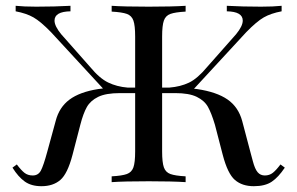

<svg xmlns="http://www.w3.org/2000/svg" viewBox="-20 -628 1024 662"><path d="M962 -50Q940 -17 917 -1.5Q894 14 855 14Q815 14 790 -7.5Q765 -29 748 -94L721 -198Q709 -238 697 -259.5Q685 -281 658.5 -294Q632 -307 584 -307H539V-106Q539 -68 545 -51Q551 -34 567.5 -28Q584 -22 620 -20V0Q574 -3 493 -3Q407 -3 365 0V-20Q401 -22 417.5 -28Q434 -34 440 -51Q446 -68 446 -106V-307H394Q345 -307 318.5 -294Q292 -281 279.5 -259Q267 -237 257 -198L230 -94Q213 -29 188 -7.5Q163 14 123 14Q88 14 65.5 -2Q43 -18 23 -50L38 -61Q53 -41 64.5 -32Q76 -23 93 -23Q112 -23 121 -40Q130 -57 143 -105L172 -211Q184 -258 219.5 -284.5Q255 -311 319 -321L335 -323L156 -517Q120 -554 95.5 -568Q71 -582 34 -589V-608Q62 -605 105 -605Q169 -605 223 -608V-589Q168 -588 168 -557Q168 -538 191 -510L290 -398Q323 -358 353 -343.5Q383 -329 420 -326H446V-502Q446 -540 440 -557Q434 -574 417.5 -580Q401 -586 365 -588V-608Q407 -605 493 -605Q574 -605 620 -608V-588Q584 -586 567.5 -580Q551 -574 545 -557Q539 -540 539 -502V-326H564Q602 -329 631.5 -343Q661 -357 695 -398L794 -510Q817 -538 817 -557Q817 -588 762 -589V-608Q816 -605 880 -605Q923 -605 951 -608V-589Q914 -582 889.5 -568Q865 -554 829 -517L649 -322L659 -321Q727 -311 764.5 -285Q802 -259 815 -211L843 -105Q845 -98 852 -71.5Q859 -45 868.5 -34Q878 -23 893 -23Q909 -23 920.5 -32Q932 -41 947 -61Z"/></svg>

Font: Playfair Display SC
Style: Regular
Weight: 400
Designer: Claus Eggers Sørensen
Foundry: Claus Eggers Sørensen
Version: Version 1.200; ttfautohint (v1.6)